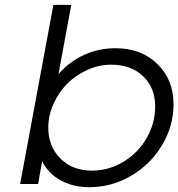

<svg xmlns="http://www.w3.org/2000/svg" viewBox="-20 -759 736 792"><path d="M63 0 200.2 -738.8H273.9L221.2 -453.1Q266.1 -504.9 326.7 -532.5Q387.2 -560.1 456.1 -560.1Q562.5 -560.1 629.2 -495.1Q695.8 -430.2 695.8 -329.1Q695.8 -238.3 647.9 -159.2Q600.1 -80.1 520 -33.4Q439.9 13.2 349.1 13.2Q281.7 13.2 230.2 -15.1Q178.7 -43.5 153.8 -94.2L137.2 0ZM179.2 -231.9Q179.2 -155.3 229.2 -105.2Q279.3 -55.2 358.9 -55.2Q428.7 -55.2 489.3 -91.8Q549.8 -128.4 585 -189.5Q620.1 -250.5 620.1 -319.8Q620.1 -397 570.3 -444.6Q520.5 -492.2 438 -492.2Q387.7 -492.2 339.8 -470.5Q292 -448.7 256.8 -413.3Q221.7 -377.9 200.4 -330.1Q179.2 -282.2 179.2 -231.9Z"/></svg>

Font: Involve
Style: Italic
Weight: 400
Italic angle: -10.5°
Designer: Stefan Peev
Foundry: Context Ltd.
Version: Version 1.001